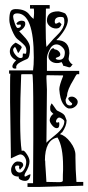

<svg xmlns="http://www.w3.org/2000/svg" viewBox="-20 -737 350 761"><path d="M40 -465Q29 -465 29 -474Q29 -483 44 -498Q19 -511 19 -533Q19 -554 42 -568Q44 -567 50.5 -563.5Q57 -560 61.5 -556.5Q66 -553 66 -548L54 -528H51Q43 -549 39 -551Q32 -545 32 -540Q32 -531 42 -519Q52 -507 61 -507Q70 -507 70 -513Q70 -521 71 -525L83 -524Q87 -541 81 -552Q75 -562 49 -582Q39 -590 28 -616Q17 -642 17 -658Q17 -680 21.5 -690.5Q26 -701 42 -701Q82 -701 98 -677Q102 -671 113 -662Q115 -678 115 -685Q115 -698 114 -703H99V-717H177V-703H162V-701L161 -635Q161 -574 164 -551L192 -583Q194 -585 202 -593Q210 -601 215 -606.5Q220 -612 225.5 -620.5Q231 -629 232 -635Q233 -635 233 -636L235 -646V-653Q235 -663 232.5 -666.5Q230 -670 221 -670Q197 -670 197 -651Q197 -638 211 -647L215 -649Q216 -649 224 -641Q218 -624 203 -624Q188 -624 177 -633.5Q166 -643 166 -656Q166 -692 211 -692Q215 -692 226 -688.5Q237 -685 239 -683Q249 -670 249 -656Q247 -627 213 -588Q207 -582 205 -580Q203 -578 204 -578Q255 -578 255 -526L252 -504Q252 -498 257.5 -490.5Q263 -483 268 -482Q260 -470 256 -470Q252 -470 244 -473L230 -477Q230 -482 224 -491Q220 -490 217 -488.5Q214 -487 205 -487Q192 -487 182 -494.5Q172 -502 172 -513Q172 -523 178 -534.5Q184 -546 192 -546L197 -541Q205 -541 212 -534.5Q219 -528 219 -521Q219 -514 210 -511Q201 -508 201 -506Q201 -500 215 -500Q237 -500 237 -530Q237 -541 226 -551Q215 -561 204 -561Q186 -561 176 -539Q166 -520 166 -506V-456H294V-443H285Q282 -440 278 -433Q274 -426 272 -422Q246 -380 246 -358L240 -342Q240 -319 258 -319Q266 -319 266 -327Q248 -342 251 -348Q254 -354 265 -354Q273 -354 280.5 -347.5Q288 -341 288 -333Q288 -323 278.5 -315Q269 -307 258 -307H252Q240 -310 229 -327Q218 -344 215 -383Q215 -398 230 -435V-438L165 -439Q164 -437 164 -428L166 -382L164 -171Q167 -176 201 -203.5Q235 -231 235 -256Q235 -260 227.5 -265.5Q220 -271 215 -271Q210 -271 206 -266Q202 -261 202 -256Q202 -251 207 -251Q208 -251 214 -253Q215 -250 215 -247V-243Q215 -229 205 -229Q196 -229 186.5 -240.5Q177 -252 177 -261Q177 -268 182 -276Q187 -284 192 -285L183 -294Q179 -298 179 -304V-312Q178 -314 184 -327Q187 -326 195.5 -313Q204 -300 206 -299Q208 -298 217 -293.5Q226 -289 231.5 -284.5Q237 -280 239 -273Q244 -260 244 -260Q244 -238 226 -212Q224 -212 221.5 -209Q219 -206 218 -205Q239 -200 259 -173.5Q279 -147 279 -123V-112L280 -66Q282 -23 283 -16H310V-1L133 4H89V-11H111L112 -186V-280Q112 -443 108 -443H78Q64 -443 64 -442Q60 -347 60 -256Q60 -176 66 -139Q67 -140 72 -140Q77 -140 87 -125Q97 -110 97 -97Q97 -78 80 -51Q77 -45 77 -41Q77 -34 86 -40Q95 -46 101 -46Q98 -20 79 -20Q71 -20 62.5 -24Q54 -28 54 -34Q54 -36 55 -37Q24 -37 24 -64Q24 -75 32 -86Q40 -97 50 -97Q72 -97 72 -82Q72 -77 59 -64Q54 -72 56 -76Q57 -78 55.5 -79.5Q54 -81 50 -81Q36 -81 41 -67Q46 -53 58 -53Q69 -53 76.5 -67Q84 -81 84 -95Q84 -106 77 -115.5Q70 -125 60 -125Q55 -125 23 -109V-130L20 -332V-400Q20 -436 21 -445H16V-458H111Q114 -479 114 -509Q114 -684 48 -684Q32 -684 32 -671Q32 -664 38.5 -645Q45 -626 50 -626Q56 -626 60 -629.5Q64 -633 62 -639Q58 -640 52.5 -639Q47 -638 45 -644Q53 -655 66 -655Q82 -655 80 -640Q78 -625 56 -613L70 -598Q99 -569 99 -547Q99 -508 87 -503Q54 -489 48 -481Q42 -472 45 -468Q45 -465 40 -465ZM110 -712H109V-710H110ZM158 -100 159 -101Q159 -89 161.5 -57Q164 -25 164 -16Q187 -15 214 -15Q229 -15 229 -21Q229 -48 230 -63V-78Q230 -156 208 -192Q158 -183 158 -100Z"/></svg>

Font: Bukvitsa
Style: Regular
Weight: 500
Foundry: Ponomar Technologies, Inc.
Version: Version 1.1